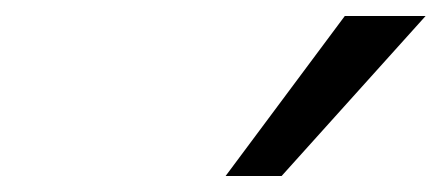

<svg xmlns="http://www.w3.org/2000/svg" viewBox="-20 -780 552 240"><path d="M262 -560 411 -760H512L332 -560Z"/></svg>

Font: Nunito Sans 7pt SemiExpanded
Style: Italic
Weight: 400
Width: 6
Italic angle: -9°
Designer: Vernon Adams
Foundry: Vernon Adams
Version: Version 3.101;gftools[0.9.27]